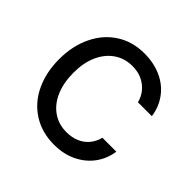

<svg xmlns="http://www.w3.org/2000/svg" viewBox="-145 -672 818 818"><g transform="rotate(45 264.5 -263.0)"><path d="M42 -262.7Q42 -342.8 72.3 -405.3Q102.5 -467.8 156.7 -502.4Q210.9 -537.1 282.2 -537.1Q338.9 -537.1 384.3 -516.6Q429.7 -496.1 458 -458Q486.3 -419.9 493.2 -370.1H409.2Q403.3 -395.5 386.7 -416.5Q370.1 -437.5 344.2 -450.2Q318.4 -462.9 284.2 -462.9Q237.3 -462.9 201.7 -438.5Q166 -414.1 146 -369.6Q126 -325.2 126 -265.6Q126 -205.1 145.5 -159.7Q165 -114.3 200.7 -89.4Q236.3 -64.5 284.2 -64.5Q315.4 -64.5 341.3 -75.2Q367.2 -85.9 384.8 -106.9Q402.3 -127.9 409.2 -156.2H493.2Q486.3 -108.4 459 -70.8Q431.6 -33.2 386.7 -11.2Q341.8 10.7 284.2 10.7Q210.9 10.7 155.8 -24.4Q100.6 -59.6 71.3 -121.6Q42 -183.6 42 -262.7Z"/></g></svg>

Font: WEMIX Pretendard Variable
Style: Regular
Weight: 400
Designer: Base glyphs from Inter by Rasmus Andersson; Hangeul glyphs from Noto Sans CJK(Source Han Sans) by Jang Soo-young and Kan
Foundry: Kil Hyung-jin
Version: Version 1.000;Glyphs 3.2 (3208)